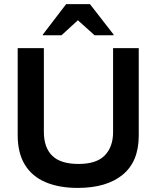

<svg xmlns="http://www.w3.org/2000/svg" viewBox="-20 -911 767 941"><path d="M360.8 10Q270 10 203.8 -17.9Q137.5 -45.8 102.1 -103.3Q66.7 -160.8 66.7 -248.3V-675H195V-264.2Q195 -188.3 235.8 -147.9Q276.7 -107.5 365 -107.5Q453.3 -107.5 493.8 -149.6Q534.2 -191.7 534.2 -263.3V-675H660V-246.7Q660 -119.2 581.2 -54.6Q502.5 10 360.8 10ZM190 -738.3V-741.7L304.2 -890.8H420.8L536.7 -741.7V-738.3H443.3L361.7 -811.7L281.7 -738.3Z"/></svg>

Font: Funnel Display Light SemiBold
Style: Regular
Weight: 600
Version: Version 1.000